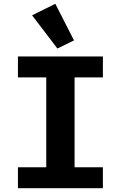

<svg xmlns="http://www.w3.org/2000/svg" viewBox="-20 -997 640 1017"><path d="M75 0V-111H225V-587H75V-698H525V-587H375V-111H525V0ZM150 -916 273 -977 372 -783 284 -740Z"/></svg>

Font: Lilex
Style: Regular
Weight: 400
Monospace: yes
Designer: Mike Abbink, Paul van der Laan, Pieter van Rosmalen, Mikhael Khrustik
Foundry: Mikhael Khrustik
Version: Version 2.510